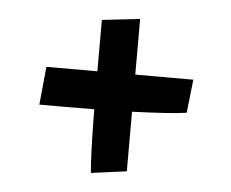

<svg xmlns="http://www.w3.org/2000/svg" viewBox="-38 -504 576 478"><g transform="rotate(5 250.0 -264.5)"><path d="M199.7 -227.5Q161.1 -227.1 126.2 -227.1Q91.3 -227.1 62.5 -227.1L71.8 -322.3H199.2V-450.7L293.9 -461.4V-322.3H439L429.7 -238.8Q404.8 -235.4 373.8 -233.4Q342.8 -231.4 293.9 -229.5V-80.6L205.1 -68.8Q200.7 -115.7 199.7 -227.5Z"/></g></svg>

Font: Vesper Libre
Style: Bold
Weight: 700
Designer: Robert Keller & Kimya Gandhi
Foundry: Mota Italic
Version: Version 1.058